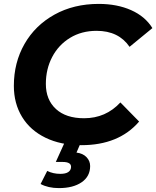

<svg xmlns="http://www.w3.org/2000/svg" viewBox="-20 -732 801 984"><path d="M51 -292Q51 -411 105.5 -506.5Q160 -602 259 -657Q358 -712 486 -712Q580 -712 652 -680Q724 -648 761 -588L644 -492Q588 -574 475 -574Q398 -574 339 -538Q280 -502 247.5 -440Q215 -378 215 -302Q215 -221 266.5 -173.5Q318 -126 411 -126Q522 -126 597 -207L693 -109Q589 12 397 12Q292 12 213.5 -26Q135 -64 93 -133Q51 -202 51 -292ZM188 211 222 144Q252 159 289 159Q316 159 329.5 150Q343 141 344 126Q347 98 301 98H266L314 -8H397L372 50Q405 54 423.5 73.5Q442 93 442 119Q442 172 398.5 202Q355 232 282 232Q227 232 188 211Z"/></svg>

Font: Montserrat Alternates
Style: Bold Italic
Weight: 700
Italic angle: -11.3°
Designer: Julieta Ulanovsky
Foundry: Julieta Ulanovsky
Version: Version 7.200